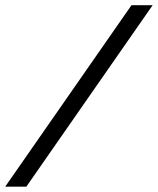

<svg xmlns="http://www.w3.org/2000/svg" viewBox="-52 -702 594 722"><path d="M-32.5 0 442.5 -682.5H522L47 0Z"/></svg>

Font: Newsreader SemiBold
Style: Italic
Weight: 600
Italic angle: -17°
Designer: Hugues Gentile
Foundry: Production Type
Version: Version 1.003